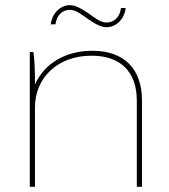

<svg xmlns="http://www.w3.org/2000/svg" viewBox="-20 -721 653 741"><path d="M325 -667C290 -691 270 -701 249 -701C215 -701 181 -672 176 -627H194C199 -665 223 -683 250 -683C272 -683 294 -666 316 -650C351 -626 371 -616 392 -616C426 -616 460 -645 465 -690H447C442 -652 418 -634 391 -634C369 -634 347 -651 325 -667ZM95 0H115V-307C115 -423 205 -506 332 -506H334C445 -506 508 -444 508 -333V0H528V-333C528 -455 459 -525 337 -525H335C231 -525 150 -474 115 -395C115 -454 113 -494 109 -520H95Z"/></svg>

Font: Fixel Display Thin
Style: Regular
Weight: 100
Designer: AlfaBravo + MacPaw
Foundry: Kyrylo Tkachov, Marchela Mozhyna, Serhii Makarenko, Maria Weinstein, Zakhar Kryvoshyya
Version: Version 1.211